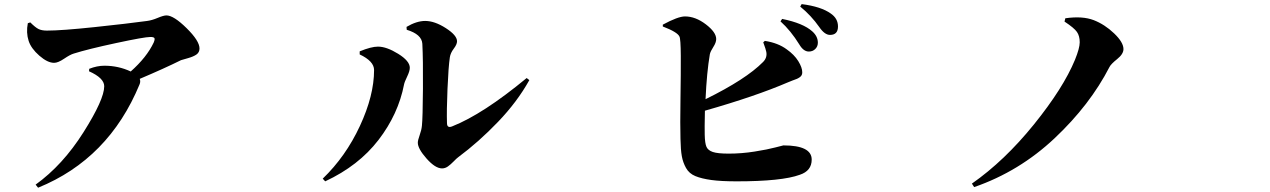

<svg xmlns="http://www.w3.org/2000/svg" viewBox="-20 -834 6040 913"><path d="M112.3 -723.6 124 -727.5Q148.4 -703.1 163.6 -695.8Q178.7 -688.5 203.1 -688.5Q272.5 -688.5 429.7 -705.1Q586.9 -721.7 679.7 -734.4Q702.1 -737.3 730 -749Q757.8 -760.7 771.5 -760.7Q805.7 -760.7 867.2 -700.2Q928.7 -639.6 928.7 -603.5Q928.7 -585 914.1 -574.7Q899.4 -564.5 872.6 -557.1Q845.7 -549.8 840.8 -547.9Q759.8 -507.8 644.5 -459Q649.4 -446.3 643.6 -432.6Q497.1 -78.1 161.1 58.6L149.4 43.9Q278.3 -48.8 377 -205.1Q475.6 -361.3 475.6 -423.8Q475.6 -462.9 403.3 -495.1L404.3 -506.8Q441.4 -521.5 476.6 -521.5Q543 -521.5 601.6 -494.1Q677.7 -561.5 710.9 -631.8Q717.8 -648.4 713.9 -653.3Q710 -658.2 695.3 -658.2Q667 -658.2 532.7 -629.4Q398.4 -600.6 330.1 -579.1Q313.5 -574.2 284.7 -554.7Q255.9 -535.2 237.3 -535.2Q206.1 -535.2 167 -569.3Q127.9 -603.5 116.2 -639.6Q103.5 -678.7 112.3 -723.6Z M1914.1 -692.4 1913.1 -706.1Q1960.9 -734.4 2002 -734.4Q2046.9 -734.4 2100.1 -700.2Q2153.3 -666 2153.3 -637.7Q2153.3 -623 2137.7 -602.5Q2122.1 -582 2119.1 -561.5Q2112.3 -515.6 2107.9 -410.6Q2103.5 -305.7 2105.5 -249Q2105.5 -222.7 2130.9 -233.4Q2276.4 -291 2484.4 -462.9L2497.1 -453.1Q2439.5 -349.6 2348.1 -254.4Q2256.8 -159.2 2158.2 -85.9Q2151.4 -81.1 2137.2 -66.4Q2123 -51.8 2109.9 -42.5Q2096.7 -33.2 2082 -33.2Q2049.8 -33.2 2008.3 -80.1Q1966.8 -127 1966.8 -155.3Q1966.8 -167 1975.6 -191.4Q1984.4 -215.8 1986.3 -236.3Q1990.2 -272.5 1991.2 -411.6Q1992.2 -550.8 1988.3 -626Q1985.4 -670.9 1914.1 -692.4ZM1758.8 -501Q1758.8 -543 1690.4 -575.2V-589.8Q1745.1 -612.3 1777.3 -612.3Q1818.4 -612.3 1873.5 -578.1Q1928.7 -543.9 1928.7 -511.7Q1928.7 -496.1 1916 -469.7Q1903.3 -443.4 1901.4 -432.6Q1874 -291 1779.8 -168.5Q1685.5 -45.9 1526.4 28.3L1514.6 15.6Q1624 -89.8 1691.4 -234.9Q1758.8 -379.9 1758.8 -501Z M3609.4 -632.8 3617.2 -639.6Q3679.7 -629.9 3720.7 -599.6Q3756.8 -574.2 3775.9 -543.5Q3794.9 -512.7 3794.9 -490.2Q3794.9 -482.4 3792 -476.6Q3789.1 -470.7 3781.7 -465.8Q3774.4 -460.9 3768.1 -458.5Q3761.7 -456.1 3748.5 -451.2Q3735.4 -446.3 3726.6 -442.4Q3572.3 -376 3332 -307.6Q3330.1 -220.7 3331.1 -193.4Q3332 -152.3 3339.4 -135.7Q3346.7 -119.1 3369.6 -111.3Q3392.6 -103.5 3445.3 -103.5Q3506.8 -103.5 3568.4 -113.3Q3629.9 -123 3666.5 -132.8Q3703.1 -142.6 3705.1 -142.6Q3839.8 -142.6 3839.8 -75.2Q3839.8 -21.5 3783.2 -2.9Q3698.2 28.3 3482.4 28.3Q3409.2 28.3 3362.8 22Q3316.4 15.6 3286.6 3.4Q3256.8 -8.8 3242.2 -35.2Q3227.5 -61.5 3222.2 -91.3Q3216.8 -121.1 3215.8 -173.8Q3213.9 -239.3 3215.8 -363.3Q3217.8 -487.3 3217.3 -568.4Q3216.8 -649.4 3210.9 -660.2Q3201.2 -681.6 3131.8 -708V-716.8Q3204.1 -755.9 3237.3 -755.9Q3287.1 -755.9 3336.4 -718.3Q3385.7 -680.7 3385.7 -648.4Q3385.7 -631.8 3372.1 -610.8Q3358.4 -589.8 3355.5 -576.2Q3340.8 -490.2 3335 -362.3Q3527.3 -457 3608.4 -539.1Q3628.9 -559.6 3624 -586.9Q3622.1 -598.6 3609.4 -632.8ZM3691.4 -732.4 3699.2 -744.1Q3799.8 -723.6 3842.8 -684.6Q3869.1 -661.1 3869.1 -630.9Q3869.1 -613.3 3856.9 -601.1Q3844.7 -588.9 3826.2 -588.9Q3800.8 -588.9 3781.2 -622.1Q3740.2 -688.5 3691.4 -732.4ZM3785.2 -802.7 3792 -814.5Q3884.8 -802.7 3930.7 -769.5Q3964.8 -746.1 3964.8 -708Q3964.8 -668 3926.8 -668Q3901.4 -668 3876 -705.1Q3836.9 -760.7 3785.2 -802.7Z M5114.3 -632.8Q5114.3 -663.1 5101.1 -682.1Q5087.9 -701.2 5042 -731.4L5045.9 -747.1Q5127 -758.8 5180.7 -738.3Q5233.4 -717.8 5277.8 -675.3Q5322.3 -632.8 5322.3 -600.6Q5322.3 -577.1 5292.5 -553.2Q5262.7 -529.3 5255.9 -515.6Q5163.1 -335 4995.1 -176.8Q4827.1 -18.6 4612.3 55.7L4601.6 39.1Q4756.8 -69.3 4896.5 -242.2Q5036.1 -415 5091.8 -549.8Q5114.3 -605.5 5114.3 -632.8Z"/></svg>

Font: Bpmf Zihi Serif Heavy
Style: Heavy
Weight: 900
Foundry: But Ko
Version: Version 1.320